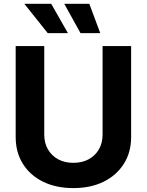

<svg xmlns="http://www.w3.org/2000/svg" viewBox="-20 -967 763 998"><path d="M361.3 10.7Q271 10.7 203.4 -22.7Q135.7 -56.2 98.6 -116Q61.5 -175.8 61.5 -254.4V-727.5H210V-267.1Q210 -224.1 228.8 -191.2Q247.6 -158.2 281.5 -139.4Q315.4 -120.6 361.3 -120.6Q407.2 -120.6 441.4 -139.4Q475.6 -158.2 494.4 -191.2Q513.2 -224.1 513.2 -267.1V-727.5H661.6V-254.4Q661.6 -175.8 624 -116Q586.4 -56.2 519 -22.7Q451.7 10.7 361.3 10.7ZM398.4 -794.9 314 -947.3H444.3L501 -794.9ZM228 -794.9 106.4 -947.3H246.1L333 -794.9Z"/></svg>

Font: Inter 20pt
Style: Bold
Weight: 700
Version: Version 4.001;git-66647c0bb